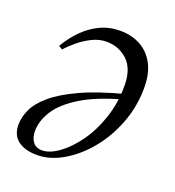

<svg xmlns="http://www.w3.org/2000/svg" viewBox="-96 -541 573 629"><g transform="rotate(20 191.0 -226.0)"><path d="M101 12Q58 12 34 -6.5Q10 -25 10 -61Q10 -87 22.5 -114.5Q35 -142 67.5 -170Q100 -198 158.5 -225Q217 -252 309 -276L313 -258Q220 -233 166.5 -200Q113 -167 90.5 -131Q68 -95 68 -60Q68 -38 78.5 -23Q89 -8 111 -8Q137 -8 168.5 -30.5Q200 -53 228.5 -92.5Q257 -132 275 -185Q293 -238 293 -299Q293 -358 262.5 -386.5Q232 -415 189 -415Q164 -415 139.5 -403Q115 -391 94.5 -374Q74 -357 60 -341L47 -349Q67 -383 92.5 -408.5Q118 -434 149.5 -449Q181 -464 219 -464Q259 -464 290 -447Q321 -430 338.5 -397Q356 -364 356 -315Q356 -249 333 -189.5Q310 -130 272.5 -85Q235 -40 190 -14Q145 12 101 12Z"/></g></svg>

Font: Source Serif 4 60pt
Style: Italic
Weight: 400
Italic angle: -12°
Version: Version 4.004;hotconv 1.0.116;makeotfexe 2.5.65601